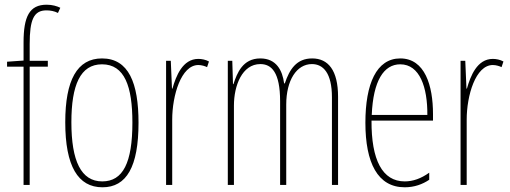

<svg xmlns="http://www.w3.org/2000/svg" viewBox="-20 -785 2166 815"><path d="M183 -502V-527H106V-598C106 -701 123 -741 177 -741C193 -741 211 -738 226 -730L236 -752C222 -759 202 -765 178 -765C105 -765 80 -715 80 -605V-528L10 -523V-502H80V0H106V-502Z M568 -264C568 -433 526 -537 413 -537C307 -537 257 -444 257 -266C257 -80 311 10 415 10C517 10 568 -77 568 -264ZM283 -266C283 -424 321 -512 413 -512C509 -512 542 -418 542 -265C542 -94 502 -15 414 -15C324 -15 283 -102 283 -266Z M822 -535C755 -535 727 -462 712 -409H710L705 -527H685V0H711V-277C711 -380 749 -509 822 -509C836 -509 851 -504 859 -500L867 -524C853 -532 835 -535 822 -535Z M1305 -537C1239 -537 1209 -491 1189 -431H1186C1179 -486 1153 -537 1085 -537C1010 -537 986 -474 971 -428H969L966 -527H947V0H973V-337C973 -422 1008 -513 1085 -513C1132 -513 1169 -479 1169 -355V0H1195V-341C1195 -444 1239 -513 1304 -513C1352 -513 1389 -475 1389 -372V0H1415V-374C1415 -487 1373 -537 1305 -537Z M1679 -537C1578 -537 1531 -429 1531 -264C1531 -94 1583 10 1698 10C1739 10 1774 -3 1802 -22V-52C1767 -27 1733 -15 1698 -15C1603 -15 1556 -106 1557 -273H1818V-301C1818 -421 1784 -537 1679 -537ZM1679 -512C1762 -512 1795 -414 1794 -297H1558C1564 -442 1609 -512 1679 -512Z M2072 -535C2005 -535 1977 -462 1962 -409H1960L1955 -527H1935V0H1961V-277C1961 -380 1999 -509 2072 -509C2086 -509 2101 -504 2109 -500L2117 -524C2103 -532 2085 -535 2072 -535Z"/></svg>

Font: Noto Sans Sinhala ExtraCondensed Thin
Style: Regular
Weight: 100
Width: 2
Designer: Jelle Bosma - Monotype Design Team
Foundry: Monotype Imaging Inc.
Version: Version 2.006